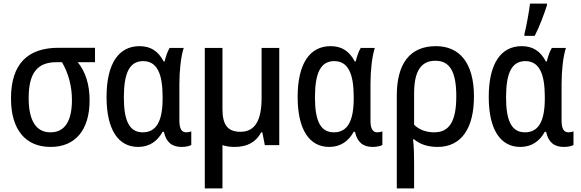

<svg xmlns="http://www.w3.org/2000/svg" viewBox="-20 -805 3220 1065"><path d="M261 10C398 10 477 -84 477 -249C477 -334 455 -407 411 -460H507V-540H305C135 -540 41 -452 41 -259C41 -86 121 10 261 10ZM260 -71C180 -71 139 -136 139 -261C139 -400 187 -460 293 -460H324C360 -397 379 -328 379 -250C379 -136 341 -71 260 -71Z M746 10C810 10 854 -23 882 -74H889C902 -14 936 10 987 10C1011 10 1033 5 1041 -1V-76C1033 -73 1022 -71 1013 -71C988 -71 975 -90 975 -136V-339C975 -416 984 -493 999 -539H921C909 -520 899 -490 893 -464H888C858 -521 816 -549 754 -549C638 -549 571 -452 571 -267C571 -86 636 10 746 10ZM772 -71C698 -71 667 -134 667 -265C667 -401 699 -466 774 -466C850 -466 882 -398 882 -268V-259C882 -134 848 -71 772 -71Z M1282 10C1349 10 1399 -15 1429 -71H1435L1449 0H1529V-539H1431V-262C1431 -141 1397 -74 1314 -74C1244 -74 1214 -111 1214 -200V-539H1116V240H1214V0C1234 7 1257 10 1282 10Z M1806 10C1870 10 1914 -23 1942 -74H1949C1962 -14 1996 10 2047 10C2071 10 2093 5 2101 -1V-76C2093 -73 2082 -71 2073 -71C2048 -71 2035 -90 2035 -136V-339C2035 -416 2044 -493 2059 -539H1981C1969 -520 1959 -490 1953 -464H1948C1918 -521 1876 -549 1814 -549C1698 -549 1631 -452 1631 -267C1631 -86 1696 10 1806 10ZM1832 -71C1758 -71 1727 -134 1727 -265C1727 -401 1759 -466 1834 -466C1910 -466 1942 -398 1942 -268V-259C1942 -134 1908 -71 1832 -71Z M2181 -275V240H2277V99C2277 55 2276 8 2271 -32H2277C2309 -5 2353 10 2407 10C2542 10 2609 -97 2609 -270C2609 -455 2530 -549 2398 -549C2252 -549 2181 -450 2181 -275ZM2389 -71C2345 -71 2305 -85 2277 -113V-286C2277 -410 2315 -468 2395 -468C2476 -468 2511 -406 2511 -271C2511 -135 2474 -71 2389 -71Z M2889 -617V-606H2946C2973 -658 2999 -729 3014 -776V-785H2920C2916 -750 2899 -652 2889 -617ZM2866 10C2930 10 2974 -23 3002 -74H3009C3022 -14 3056 10 3107 10C3131 10 3153 5 3161 -1V-76C3153 -73 3142 -71 3133 -71C3108 -71 3095 -90 3095 -136V-339C3095 -416 3104 -493 3119 -539H3041C3029 -520 3019 -490 3013 -464H3008C2978 -521 2936 -549 2874 -549C2758 -549 2691 -452 2691 -267C2691 -86 2756 10 2866 10ZM2892 -71C2818 -71 2787 -134 2787 -265C2787 -401 2819 -466 2894 -466C2970 -466 3002 -398 3002 -268V-259C3002 -134 2968 -71 2892 -71Z"/></svg>

Font: Noto Sans Mono Condensed Medium
Style: Regular
Weight: 500
Width: 3
Designer: Monotype Design Team
Foundry: Monotype Imaging Inc.
Version: Version 2.014